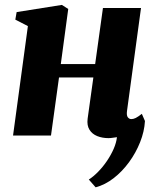

<svg xmlns="http://www.w3.org/2000/svg" viewBox="-20 -566 648 802"><path d="M510.5 -102.5Q508 -83.5 514 -76Q520 -68.5 528.5 -68.5Q537 -68.5 546.8 -73.2Q556.5 -78 572.5 -90.5L585.5 -60.5Q583 -16.5 565.2 28Q547.5 72.5 519 111.5Q490.5 150.5 454.8 178.2Q419 206 379.5 216.5L351 184Q370.5 171.5 390.2 151.2Q410 131 426.8 106.2Q443.5 81.5 454.8 55.8Q466 30 468.5 7Q464 7.5 452.8 9.2Q441.5 11 433.5 11Q407.5 11 386.2 2.5Q365 -6 353.8 -24Q342.5 -42 346 -70L370 -242.5H226.5L193 0H34.5L96.5 -457L44 -484L49.5 -515.5L238.5 -545.5L265 -528.5L234 -298.5H377.5L410 -532.5H569Z"/></svg>

Font: Merriweather 72pt Black
Style: Italic
Weight: 900
Italic angle: -7.8°
Version: Version 2.101